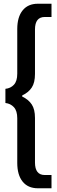

<svg xmlns="http://www.w3.org/2000/svg" viewBox="-20 -761 308 1029"><path d="M183 248Q130 248 101.2 212.2Q72.5 176.5 72.5 112V-127Q72.5 -167 54.5 -186.5Q36.5 -206 9 -209V-285Q36.5 -287.5 54.5 -306.8Q72.5 -326 72.5 -366V-605Q72.5 -669.5 101.2 -705.2Q130 -741 183 -741H256V-670H220Q167.5 -670 167.5 -603V-364.5Q167.5 -318 150.2 -291.8Q133 -265.5 99 -249.5V-243.5Q133 -227.5 150.2 -201.2Q167.5 -175 167.5 -129V110Q167.5 177 220 177H256V248Z"/></svg>

Font: HK Grotesk SemiBold
Style: Regular
Weight: 600
Designer: Alfredo Marco Pradil
Foundry: Hanken Design Co.
Version: Version 3.001;FEAKit 1.0